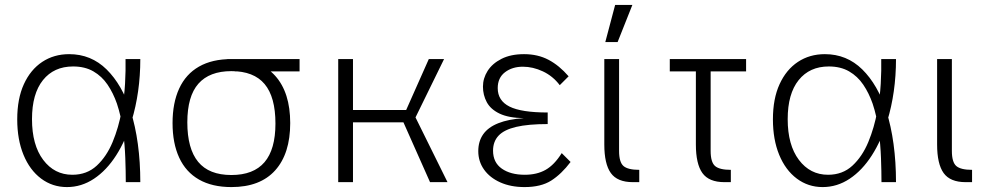

<svg xmlns="http://www.w3.org/2000/svg" viewBox="-20 -740 4041 780"><path d="M252 20Q193 20 147 -14.5Q101 -49 75.5 -111Q50 -173 50 -255Q50 -339 77 -398Q104 -457 151.5 -488.5Q199 -520 261 -520Q350 -520 413 -458Q476 -396 511 -288Q530 -228 540 -155Q550 -82 550 0H491Q491 -43 489 -98Q487 -153 479.5 -210.5Q472 -268 455 -319Q440 -362 417 -396Q394 -430 359.5 -450Q325 -470 277 -470Q199 -470 154.5 -414.5Q110 -359 110 -256Q110 -151 155.5 -90.5Q201 -30 274 -30Q333 -30 373 -67Q413 -104 437.5 -163Q462 -222 474 -289Q485 -345 488 -400Q491 -455 490 -500H550Q550 -432 541 -369Q532 -306 515 -250Q491 -170 452 -109Q413 -48 362 -14Q311 20 252 20Z M681 -240Q681 -322 708 -380.5Q735 -439 788.5 -469.5Q842 -500 920 -500Q1037 -500 1098 -432Q1159 -364 1159 -240Q1159 -116 1098 -48Q1037 20 920 20Q842 20 788.5 -10.5Q735 -41 708 -99.5Q681 -158 681 -240ZM920 -29Q1010 -29 1054.5 -81Q1099 -133 1099 -238Q1099 -346 1055 -398.5Q1011 -451 920 -451Q831 -451 786 -400Q741 -349 741 -243Q741 -136 785 -82.5Q829 -29 920 -29ZM903 -500H1197V-450H935Z M1354 -500H1414V0H1354ZM1358 -293H1630L1722 -500H1784L1668 -263L1798 0H1727L1619 -243H1365Z M2298 -82Q2261 -33 2219.5 -6.5Q2178 20 2111 20Q2055 20 2012.5 1Q1970 -18 1946.5 -51Q1923 -84 1923 -126Q1923 -166 1943 -194.5Q1963 -223 2004.5 -239.5Q2046 -256 2108 -260Q2046 -261 2009.5 -278.5Q1973 -296 1957.5 -325Q1942 -354 1942 -388Q1942 -422 1961 -452Q1980 -482 2017.5 -501Q2055 -520 2109 -520Q2165 -520 2208.5 -497Q2252 -474 2290 -430L2254 -394Q2226 -431 2185.5 -450Q2145 -469 2104 -469Q2061 -469 2031.5 -446.5Q2002 -424 2002 -382Q2002 -331 2050 -307Q2098 -283 2205 -283V-236Q2126 -236 2077 -224.5Q2028 -213 2005.5 -189Q1983 -165 1983 -128Q1983 -80 2018.5 -55Q2054 -30 2112 -30Q2161 -30 2196.5 -50Q2232 -70 2262 -118Z M2551 0Q2488 0 2461.5 -37Q2435 -74 2435 -153V-500H2495V-127Q2495 -81 2513 -65.5Q2531 -50 2577 -50V0ZM2479 -720H2549L2489 -569H2439Z M2701 -500H3011V-450H2701ZM2949 0H2923Q2860 0 2833.5 -37Q2807 -74 2807 -153V-500H2867V-127Q2867 -81 2885 -65.5Q2903 -50 2949 -50Z M3322 20Q3263 20 3217 -14.5Q3171 -49 3145.5 -111Q3120 -173 3120 -255Q3120 -339 3147 -398Q3174 -457 3221.5 -488.5Q3269 -520 3331 -520Q3420 -520 3483 -458Q3546 -396 3581 -288Q3600 -228 3610 -155Q3620 -82 3620 0H3561Q3561 -43 3559 -98Q3557 -153 3549.5 -210.5Q3542 -268 3525 -319Q3510 -362 3487 -396Q3464 -430 3429.5 -450Q3395 -470 3347 -470Q3269 -470 3224.5 -414.5Q3180 -359 3180 -256Q3180 -151 3225.5 -90.5Q3271 -30 3344 -30Q3403 -30 3443 -67Q3483 -104 3507.5 -163Q3532 -222 3544 -289Q3555 -345 3558 -400Q3561 -455 3560 -500H3620Q3620 -432 3611 -369Q3602 -306 3585 -250Q3561 -170 3522 -109Q3483 -48 3432 -14Q3381 20 3322 20Z M3903 0Q3840 0 3813.5 -37Q3787 -74 3787 -153V-500H3847V-127Q3847 -81 3865 -65.5Q3883 -50 3929 -50V0Z"/></svg>

Font: Moderustic Light
Style: Regular
Weight: 300
Designer: Tural Alisoy
Foundry: TAFT Foundry
Version: Version 2.120